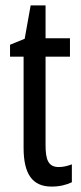

<svg xmlns="http://www.w3.org/2000/svg" viewBox="-20 -678 299 708"><path d="M197 -62C158 -62 148 -89 148 -143V-469H238V-537H148V-658H93L71 -535L17 -513V-469H67V-133C67 -37 99 10 170 10C200 10 224 4 245 -6V-72C229 -66 213 -62 197 -62Z"/></svg>

Font: Noto Sans Ethiopic ExtCond
Style: Regular
Weight: 400
Width: 2
Designer: Monotype Design Team
Foundry: Monotype Imaging Inc.
Version: Version 2.102